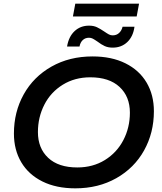

<svg xmlns="http://www.w3.org/2000/svg" viewBox="-20 -1018 882 1048"><path d="M56 -289Q56 -407 109.5 -503Q163 -599 261 -654.5Q359 -710 485 -710Q589 -710 664.5 -672.5Q740 -635 780 -567.5Q820 -500 820 -411Q820 -293 766.5 -197Q713 -101 615 -45.5Q517 10 391 10Q287 10 211.5 -27.5Q136 -65 96 -132.5Q56 -200 56 -289ZM689 -403Q689 -491 632.5 -543.5Q576 -596 473 -596Q388 -596 322.5 -555.5Q257 -515 222 -446.5Q187 -378 187 -297Q187 -209 243 -156.5Q299 -104 402 -104Q487 -104 552.5 -144.5Q618 -185 653.5 -253.5Q689 -322 689 -403ZM512 -791Q496 -802 486.5 -807Q477 -812 466 -812Q445 -812 431.5 -799Q418 -786 414 -764H346Q355 -818 387 -848Q419 -878 466 -878Q491 -878 509 -869.5Q527 -861 549 -846Q565 -835 574.5 -830Q584 -825 595 -825Q616 -825 630 -838Q644 -851 649 -872H714Q707 -819 675 -788.5Q643 -758 595 -758Q570 -758 551.5 -766.5Q533 -775 512 -791ZM391 -998H739L726 -928H378Z"/></svg>

Font: Montserrat Alternates SemiBold
Style: Italic
Weight: 600
Italic angle: -11.3°
Designer: Julieta Ulanovsky
Foundry: Julieta Ulanovsky
Version: Version 7.200